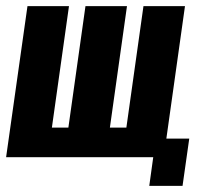

<svg xmlns="http://www.w3.org/2000/svg" viewBox="-24 -515 697 629"><path d="M465 94 478 0H-4L66 -495H202L146 -97H200L256 -495H392L336 -97H390L446 -495H582L521 -61H596L574 94Z"/></svg>

Font: Alumni Sans ExtraBold
Style: Italic
Weight: 800
Italic angle: -8°
Designer: Robert E. Leuschke
Foundry: Robert E. Leuschke
Version: Version 1.016